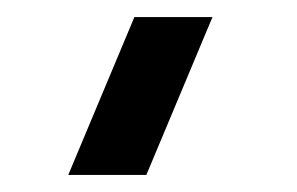

<svg xmlns="http://www.w3.org/2000/svg" viewBox="-20 -740 348 225"><path d="M151.5 -535H60L137.5 -720H229Z"/></svg>

Font: Vela Sans Bd
Style: Bold
Weight: 700
Designer: Principal design: Mikhail Sharanda - project Manrope.
Design modification: Ravid Balaliev
Foundry: Mikhail Sharanda
Version: Version 1.001